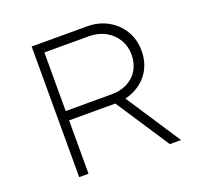

<svg xmlns="http://www.w3.org/2000/svg" viewBox="-123 -833 998 967"><g transform="rotate(-20 376.5 -350.0)"><path d="M142 0V-700H438Q501 -700 550 -672.5Q599 -645 627 -598Q655 -551 655 -492Q655 -430 627 -384Q599 -338 549.5 -312Q500 -286 438 -286H192V0ZM628 0 430 -301 474 -326 688 0ZM192 -336H438Q487 -336 524 -355.5Q561 -375 581 -410Q601 -445 601 -490Q601 -535 579 -571.5Q557 -608 518.5 -629Q480 -650 430 -650H192Z"/></g></svg>

Font: Lexend Exa ExtraLight
Style: Regular
Weight: 250
Designer: Bonnie Shaver-Troup, Thomas Jockin
Foundry: Lexend
Version: Version 1.007